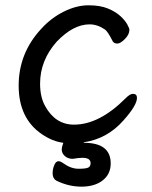

<svg xmlns="http://www.w3.org/2000/svg" viewBox="-20 -512 570 718"><path d="M189.9 163.1Q176.8 154.8 176.8 136.2Q176.8 120.1 182.9 105.5Q189 90.8 199.2 90.8Q206.1 90.8 219.2 100.1Q246.1 119.1 273.9 119.1Q301.8 119.1 310.3 114.5Q318.8 109.9 318.8 98.1Q318.8 78.1 288.1 78.1Q274.9 78.1 252 82Q233.9 82 222.4 71.5Q210.9 61 210.9 47.9Q210.9 37.1 216.8 22Q176.8 17.1 137.2 -9.8Q49.8 -68.8 49.8 -191.9Q49.8 -313 133.8 -403.8Q170.9 -444.8 218.5 -468.5Q266.1 -492.2 311 -492.2Q355 -492.2 384 -480Q413.1 -467.8 430.7 -451.4Q448.2 -435.1 456.1 -420.4Q463.9 -405.8 463.9 -400.9Q463.9 -382.8 447 -366Q430.2 -349.1 418.9 -349.1Q407.2 -349.1 401.9 -356.9Q382.8 -395 372.1 -401.9Q344.2 -420.9 314.9 -420.9Q253.9 -420.9 191.9 -356Q129.9 -286.1 129.9 -199.2Q129.9 -148.9 148.9 -115.2Q187 -45.9 256.8 -45.9Q351.1 -45.9 449.2 -144Q465.8 -161.1 477.1 -161.1Q492.2 -161.1 492.2 -146Q492.2 -118.2 441.9 -62Q381.8 6.8 293.9 20L293 22H293.9Q394 22 394 99.1Q394 139.2 364 162.6Q334 186 284.9 186Q235.8 186 189.9 163.1Z"/></svg>

Font: LXGW WenKai Screen
Style: Regular
Weight: 400
Designer: LXGW / Fontworks Inc.
Foundry: LXGW / Fontworks Inc.
Version: Version 1.510;January 18,2025